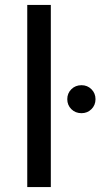

<svg xmlns="http://www.w3.org/2000/svg" viewBox="-20 -762 409 782"><path d="M187 0H91V-742H187ZM312 -301Q287 -301 270.5 -317.5Q254 -334 254 -358Q254 -382 270.5 -398.5Q287 -415 312 -415Q336 -415 352.5 -398.5Q369 -382 369 -358Q369 -334 352.5 -317.5Q336 -301 312 -301Z"/></svg>

Font: false
Style: Regular
Weight: 500
Designer: Julieta Ulanovsky
Foundry: Julieta Ulanovsky
Version: Version 7.222;hotconv 1.0.109;makeotfexe 2.5.65596